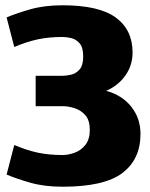

<svg xmlns="http://www.w3.org/2000/svg" viewBox="-20 -630 567 727"><path d="M217 77Q148 77 95.5 62Q43 47 5 31L34 -81Q81 -61 123 -52Q165 -43 217 -43Q238 -43 262 -51.5Q286 -60 303 -81Q320 -102 320 -138Q320 -175 303 -194Q286 -213 262 -220.5Q238 -228 217 -228H115V-343H217Q230 -343 248.5 -347Q267 -351 281 -366.5Q295 -382 295 -416Q295 -451 281 -466.5Q267 -482 248.5 -486Q230 -490 217 -490Q165 -490 123 -481Q81 -472 34 -452L5 -564Q43 -580 95.5 -595Q148 -610 217 -610Q355 -610 418.5 -563.5Q482 -517 482 -431Q482 -383 455 -344.5Q428 -306 382 -286Q442 -270 477 -226Q512 -182 512 -123Q512 -27 443.5 25Q375 77 217 77Z"/></svg>

Font: Epunda Sans Black
Style: Regular
Weight: 900
Designer: Simon Atzbach
Foundry: typofactur
Version: Version 2.204; ttfautohint (v1.8.4.7-5d5b)